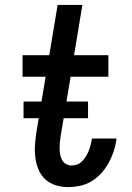

<svg xmlns="http://www.w3.org/2000/svg" viewBox="-20 -755 540 783"><path d="M258 8Q232 8 207.5 0.5Q183 -7 165.5 -23Q148 -39 138 -61.5Q128 -84 124.5 -109.5Q121 -135 122.5 -161Q124 -187 128 -213L166 -442H72V-530H181L215 -735H316L282 -530H422V-442H268L227 -198Q225 -186 224 -173.5Q223 -161 223 -148.5Q223 -136 225.5 -124Q228 -112 233.5 -102Q239 -92 249.5 -86Q260 -80 272 -80Q284 -80 295.5 -84.5Q307 -89 315.5 -98Q324 -107 330.5 -117.5Q337 -128 341.5 -139Q346 -150 349 -161.5Q352 -173 354 -185Q354 -186 354.5 -187.5Q355 -189 355 -190H455Q455 -188 454.5 -185.5Q454 -183 454 -181Q450 -156 442 -133Q434 -110 421.5 -88Q409 -66 391.5 -47Q374 -28 352 -15Q330 -2 305.5 3Q281 8 258 8ZM76 -273V-341H339V-273Z"/></svg>

Font: Iosevka Curly Semibold Oblique
Style: Regular
Weight: 600
Italic angle: -9°
Monospace: yes
Designer: Belleve Invis
Foundry: Belleve Invis
Version: Version 11.1.0; ttfautohint (v1.8.3)